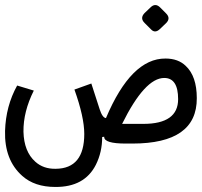

<svg xmlns="http://www.w3.org/2000/svg" viewBox="-168 -569 800 761"><path d="M227 -136Q238 -102 252 -101Q352 -338 488 -337Q538 -337 568 -308Q612 -267 612 -180Q613 0 357 0H330Q245 0 245 -26V-27L237 -26Q237 34 212 84Q167 173 51 172Q-31 172 -80 128Q-151 65 -148 -50Q-145 -149 -100 -230L-34 -210Q-76 -126 -75 -47Q-73 32 -28 72Q4 101 53 100Q166 99 166 -38Q166 -105 127 -214L194 -238ZM316 -78H400Q538 -78 538 -176Q538 -260 483 -260Q406 -260 316 -78ZM466.8 -539.4 490.3 -515.8Q509.6 -496.6 490.3 -477.3L465.7 -453.8Q446.4 -435.6 430.4 -452.7L405.8 -477.3Q385.5 -496.6 404.7 -516.9L428.3 -539.4Q447.5 -558.6 466.8 -539.4Z"/></svg>

Font: Vazir Code
Style: Code
Weight: 400
Foundry: DejaVu fonts team - Redesigned by Saber Rastikerdar
Version: Version 1.1.2